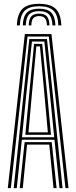

<svg xmlns="http://www.w3.org/2000/svg" viewBox="-20 -977 396 997"><path d="M183 -957.2Q242.2 -957.2 269.1 -931.1Q296 -905 298.5 -845H283Q281 -898.2 257.8 -921.4Q234.5 -944.5 183 -944.5Q131.5 -944.5 108.2 -921.4Q85 -898.2 83 -845H67.5Q70 -905 96.8 -931.1Q123.5 -957.2 183 -957.2ZM183 -931.8Q226.5 -931.8 246.2 -911.6Q266 -891.5 267.8 -845H252.5Q251 -884.5 234.9 -901.8Q218.8 -919 183 -919Q147.2 -919 131.1 -901.8Q115 -884.5 113.8 -845H98.2Q100 -891.5 119.6 -911.6Q139.2 -931.8 183 -931.8ZM183 -906.2Q211 -906.2 223.4 -892.1Q235.8 -878 237 -845H223.5Q223.2 -871 213.4 -882.2Q203.5 -893.5 183 -893.5Q162.8 -893.5 152.9 -882.2Q143 -871 142.8 -845H129Q130 -878 142.6 -892.1Q155.2 -906.2 183 -906.2ZM20.5 0 109 -800H247.2L335.8 0H320L233.5 -787.2H122.8L36.2 0ZM82.5 0 107.8 -238.8H248.5L273.8 0H258L235.8 -226H120.5L98.2 0ZM51.2 0 132.2 -774.2H224L305 0H289L262.8 -251.5H93.5L67 0ZM94.2 -264.2H261.5L239.8 -481.5L210.2 -761.2H145.8L116 -481.5ZM111.5 -277 131 -481.5 156.8 -749.2H199.2L225.8 -481.5L244.8 -277ZM127.8 -289.8H228.5L211.2 -481.5L187.5 -736.2H168.8L145 -481.5Z"/></svg>

Font: Big Shoulders Inline Display Thin Medium
Style: Regular
Weight: 500
Version: Version 2.002